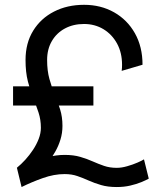

<svg xmlns="http://www.w3.org/2000/svg" viewBox="-20 -752 675 782"><path d="M156.2 -322.3H33.2Q33.2 -330.6 33.2 -340.6Q33.2 -350.6 33.2 -361.3Q33.2 -372.1 33.2 -382.1Q33.2 -392.1 33.2 -400.4H156.2H360.4V-322.3ZM171.9 -507.8Q171.9 -463.9 181.4 -429.9Q190.9 -396 203.1 -366.2Q215.3 -336.4 224.9 -306.2Q234.4 -275.9 234.4 -239.3Q234.4 -210 226.3 -183.8Q218.3 -157.7 205.6 -135.3Q192.9 -112.8 179.2 -94.5Q165.5 -76.2 153.6 -62.3Q141.6 -48.3 135.3 -39.6L48.8 -68.8Q65.9 -82.5 83 -101.3Q100.1 -120.1 114.5 -141.8Q128.9 -163.6 137.7 -186.5Q146.5 -209.5 146.5 -231.4Q146.5 -264.6 137 -293.5Q127.4 -322.3 115.2 -352.8Q103 -383.3 93.5 -420.7Q84 -458 84 -507.8Q84 -576.2 115 -626.7Q146 -677.2 200 -704.8Q253.9 -732.4 322.3 -732.4Q390.6 -732.4 444.6 -701.9Q498.5 -671.4 529.5 -616.5Q560.5 -561.5 560.5 -488.3L475.6 -463.4Q476.6 -469.7 476.8 -475.8Q477.1 -481.9 477.1 -488.3Q477.1 -537.1 456.8 -574.5Q436.5 -611.8 401.4 -633.1Q366.2 -654.3 322.3 -654.3Q278.3 -654.3 244.4 -636Q210.4 -617.7 191.2 -584.7Q171.9 -551.8 171.9 -507.8ZM566.4 -103 585.9 -24.4Q574.7 -18.1 555.2 -10Q535.6 -2 510.3 3.9Q484.9 9.8 455.6 9.8Q418.9 9.8 391.6 1.7Q364.3 -6.3 341.3 -16.6Q318.4 -26.9 295.2 -34.9Q272 -43 243.2 -43Q200.2 -43 154.3 -26.6Q108.4 -10.3 67.9 9.8L48.8 -68.8Q70.8 -77.6 103.3 -89.8Q135.7 -102.1 172.4 -111.6Q209 -121.1 243.2 -121.1Q279.8 -121.1 307.1 -113Q334.5 -105 357.4 -94.7Q380.4 -84.5 403.8 -76.4Q427.2 -68.4 455.6 -68.4Q475.1 -68.4 498 -75Q521 -81.5 540 -89.8Q559.1 -98.1 566.4 -103Z"/></svg>

Font: Giphurs SC
Style: Regular
Weight: 400
Version: Version 0.920